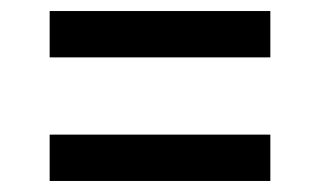

<svg xmlns="http://www.w3.org/2000/svg" viewBox="-20 -504 579 348"><path d="M70 -400H470V-484H70ZM70 -176H470V-260H70Z"/></svg>

Font: Falling Sky
Style: Condensed
Weight: 400
Designer: Paul D. Hunt
Foundry: Adobe Systems Incorporated
Version: Version 1.02